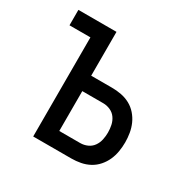

<svg xmlns="http://www.w3.org/2000/svg" viewBox="-124 -637 748 755"><g transform="rotate(30 250.0 -260.0)"><path d="M119 0V-450H24V-520H197V-321H292Q313 -321 334 -317Q355 -313 373.5 -303Q392 -293 406 -277Q420 -261 428.5 -242Q437 -223 440.5 -202Q444 -181 444 -161Q444 -140 440.5 -119Q437 -98 428.5 -79Q420 -60 406 -44Q392 -28 373.5 -18Q355 -8 334 -4Q313 0 292 0ZM197 -70H292Q309 -70 324.5 -77Q340 -84 349.5 -97.5Q359 -111 362.5 -127.5Q366 -144 366 -160Q366 -177 362.5 -193.5Q359 -210 349.5 -223.5Q340 -237 324.5 -244Q309 -251 292 -251H197Z"/></g></svg>

Font: Iosevka srxl
Style: Regular
Weight: 400
Monospace: yes
Designer: Belleve Invis
Foundry: Belleve Invis
Version: Version 33.0.1; ttfautohint (v1.8.3)